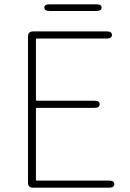

<svg xmlns="http://www.w3.org/2000/svg" viewBox="-20 -872 602 892"><path d="M134 0Q110 0 110 -24V-702Q110 -726 134 -726H476Q500 -726 500 -710Q500 -693 476 -693H152Q147 -693 147 -688V-409Q147 -404 152 -404H419Q443 -404 443 -388Q443 -371 419 -371H152Q147 -371 147 -366V-38Q147 -33 152 -33H487Q511 -33 511 -17Q511 0 487 0ZM210 -821Q186 -821 186 -837Q186 -852 210 -852H428Q452 -852 452 -837Q452 -821 428 -821Z"/></svg>

Font: Resource Han Rounded KR ExtraLight
Style: Regular
Weight: 250
Designer: Cyano Hao (round all glyphs); Ryoko NISHIZUKA 西塚涼子 (kana, bopomofo & ideographs); Paul D. Hunt (Latin, Greek & Cyrillic)
Foundry: Cyano Hao
Version: 0.990